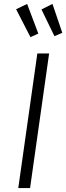

<svg xmlns="http://www.w3.org/2000/svg" viewBox="-20 -957 337 977"><path d="M133 0H73L170 -685H230ZM175 -786 135 -768 62 -910 118 -937ZM297 -790 257 -773 191 -909 247 -937Z"/></svg>

Font: Fira Sans Light
Style: Italic
Weight: 300
Italic angle: -8°
Designer: bBox Type GmbH & Carrois Corporate GbR & Edenspiekermann AG
Foundry: bBox Type GmbH & Carrois Corporate GbR & Edenspiekermann AG
Version: Version 4.301